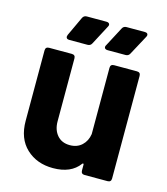

<svg xmlns="http://www.w3.org/2000/svg" viewBox="-106 -778 757 868"><g transform="rotate(15 272.5 -344.0)"><path d="M369 -514H476Q493 -514 493 -497V-17Q493 0 476 0H369Q352 0 352 -17V-44Q352 -48 349.5 -48.5Q347 -49 345 -46Q306 7 222 7Q146 7 97 -39Q48 -85 48 -168V-497Q48 -514 65 -514H171Q188 -514 188 -497V-203Q188 -163 209.5 -138Q231 -113 269 -113Q303 -113 325 -133.5Q347 -154 352 -187V-497Q352 -514 369 -514ZM129 -584 131 -592 173 -682Q179 -695 193 -695H285Q292 -695 296 -692Q300 -689 300 -684Q300 -680 297 -675L249 -584Q243 -572 229 -572H144Q129 -572 129 -584ZM308 -583Q308 -588 311 -592L359 -683Q365 -695 379 -695H464Q479 -695 479 -684Q479 -680 476 -675L427 -584Q421 -572 407 -572H323Q316 -572 312 -575Q308 -578 308 -583Z"/></g></svg>

Font: Barlow
Style: Bold
Weight: 700
Designer: Jeremy Tribby
Foundry: Jeremy Tribby
Version: Version 1.101 August 23, 2024